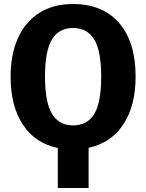

<svg xmlns="http://www.w3.org/2000/svg" viewBox="-20 -730 731 960"><path d="M423 9V210H269V10Q157 -13 95 -106Q33 -199 33 -347Q33 -459 70.5 -541Q108 -623 178 -666.5Q248 -710 345 -710Q493 -710 575.5 -615Q658 -520 658 -347Q658 -201 596.5 -108Q535 -15 423 9ZM486 -347Q486 -476 451 -533Q416 -590 345 -590Q274 -590 239.5 -532.5Q205 -475 205 -347Q205 -219 240 -161Q275 -103 345 -103Q417 -103 451.5 -160.5Q486 -218 486 -347Z"/></svg>

Font: FiraGOUPP
Style: Bold
Weight: 700
Designer: bBox Type
Foundry: bBox Type GmbH
Version: Version 1.001